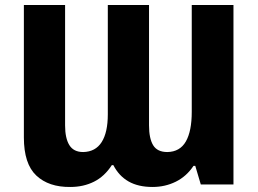

<svg xmlns="http://www.w3.org/2000/svg" viewBox="-20 -734 1028 764"><path d="M260 10Q174 11 124.5 -35.5Q75 -82 75 -187V-714H239V-235Q239 -184 256 -156.5Q273 -129 311 -129Q360 -130 384.5 -168.5Q409 -207 409 -279V-714H573V-235Q573 -183 589.5 -156Q606 -129 646 -129Q696 -130 719.5 -171Q743 -212 743 -289V-714H909V0H779L757 -74H750Q722 -32 679.5 -11Q637 10 587 10Q530 10 491.5 -12Q453 -34 431 -77H425Q396 -32 354 -11Q312 10 260 10Z"/></svg>

Font: Noto Sans SemiCondensed ExtraBold
Style: Regular
Weight: 800
Width: 4
Designer: Monotype Design Team
Foundry: Monotype Imaging Inc.
Version: Version 2.013; ttfautohint (v1.8.4.7-5d5b)